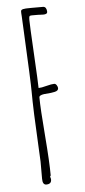

<svg xmlns="http://www.w3.org/2000/svg" viewBox="-54 -787 364 821"><g transform="rotate(-5 128.0 -377.0)"><path d="M95 -24V-98L92 -159Q83 -323 83 -400Q83 -442 72 -662Q70 -710 69 -723.5Q68 -737 68 -738V-745Q68 -752 78 -754Q84 -756 113 -756H135H163Q171 -756 175 -749.5Q179 -743 179 -733Q179 -723 161 -723L138 -724H112Q104 -724 102 -721Q100 -718 100 -705Q100 -685 107 -559Q114 -433 114 -412Q126 -412 148 -418Q171 -424 182 -424Q188 -424 192.5 -417Q197 -410 197 -404Q197 -393 181 -389.5Q165 -386 135 -384Q114 -381 114 -372Q114 -327 124 -204Q133 -92 133 -35L130 -30Q133 -23 133 -17Q133 2 111 2Q95 2 95 -24Z"/></g></svg>

Font: Amatic SC
Style: Regular
Weight: 400
Designer: Multiple Designers
Foundry: Vernon Adams
Version: Version 2.505